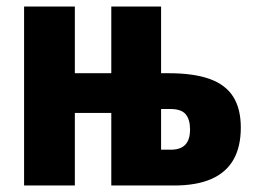

<svg xmlns="http://www.w3.org/2000/svg" viewBox="-20 -570 785 590"><path d="M475 -550V-345H498Q575 -345 624 -327.5Q673 -310 696.5 -273Q720 -236 720 -178Q720 -119 697.5 -79.5Q675 -40 629.5 -20Q584 0 515 0H322V-223H210V0H54V-550H210V-345H322V-550ZM504 -235H475V-110H505Q535 -110 549.5 -125.5Q564 -141 564 -172Q564 -203 550.5 -219Q537 -235 504 -235Z"/></svg>

Font: Noto Sans Display Condensed ExtraBold
Style: Regular
Weight: 800
Width: 3
Designer: Monotype Design Team
Foundry: Monotype Imaging Inc.
Version: Version 2.003